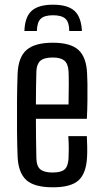

<svg xmlns="http://www.w3.org/2000/svg" viewBox="-20 -790 435 818"><path d="M271 -210H350Q351 -193 351.5 -166Q352 -139 351 -123Q348 -53 315.5 -22.5Q283 8 206 8Q126 8 92 -23Q58 -54 55 -123Q53 -171 52.5 -233.5Q52 -296 52.5 -360Q53 -424 55 -476Q58 -547 93.5 -577.5Q129 -608 205 -608Q281 -608 314.5 -577Q348 -546 351 -478Q352 -467 352.5 -435Q353 -403 352.5 -362Q352 -321 350 -284H133Q133 -243 133.5 -200.5Q134 -158 135 -115Q136 -81 152.5 -68Q169 -55 204 -55Q240 -55 255 -68Q270 -81 272 -115Q273 -130 273 -156Q273 -182 271 -210ZM205 -545Q167 -545 151.5 -530.5Q136 -516 135 -486Q134 -451 133.5 -416.5Q133 -382 133 -345H272Q273 -389 273 -430Q273 -471 272 -486Q270 -519 254 -532Q238 -545 205 -545ZM84 -658H137Q138 -695 153.5 -710Q169 -725 206 -725Q243 -725 259 -710Q275 -695 275 -658H329Q326 -718 297 -744Q268 -770 206 -770Q144 -770 115 -744Q86 -718 84 -658Z"/></svg>

Font: Big Shoulders Text
Style: Regular
Weight: 400
Designer: Patric King
Foundry: XO Type Co
Version: Version 1.000; ttfautohint (v1.8.2)